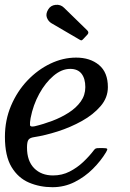

<svg xmlns="http://www.w3.org/2000/svg" viewBox="-32 -770 542 800"><path d="M-11.5 -200Q-11.5 -269.5 14 -329.5Q39.5 -389.5 82.2 -434.5Q125 -479.5 177.8 -504.8Q230.5 -530 285 -530Q343.5 -530 380.5 -499.2Q417.5 -468.5 417.5 -407Q417.5 -363 387.2 -327.8Q357 -292.5 309.5 -266Q262 -239.5 208.8 -222.5Q155.5 -205.5 109.5 -198.5Q92.5 -196 86.5 -187.5Q80.5 -179 80.5 -155Q80.5 -99.5 110.2 -69.2Q140 -39 189 -39Q226.5 -39 258.2 -55.2Q290 -71.5 315.5 -95.8Q341 -120 359 -144Q363.5 -150 367.5 -151.5Q371.5 -153 382.5 -153H397Q411.5 -153 414.2 -150.2Q417 -147.5 410 -136Q388.5 -100 355 -66.5Q321.5 -33 278.8 -11.5Q236 10 186.5 10Q134 10 88.8 -9.2Q43.5 -28.5 16 -74.2Q-11.5 -120 -11.5 -200ZM113 -244Q149 -252.5 186 -266.5Q223 -280.5 254.2 -300.5Q285.5 -320.5 304.5 -347Q323.5 -373.5 323.5 -407Q323.5 -442.5 307.8 -462.8Q292 -483 260.5 -483Q225 -483 191 -454.2Q157 -425.5 131.5 -379Q106 -332.5 95.5 -278Q92 -258 93 -249Q94 -240 113 -244ZM168.5 -730Q178.5 -747.5 199.5 -749.8Q220.5 -752 234.5 -738L331.5 -643.5Q340.5 -634.5 332 -625.5L315 -607.5Q311 -603 308.2 -602Q305.5 -601 300 -604.5L182 -673.5Q169.5 -681 163.5 -696.2Q157.5 -711.5 168.5 -730Z"/></svg>

Font: Besley
Style: Italic
Weight: 400
Italic angle: -13°
Designer: Owen Earl
Foundry: indestructible type*
Version: Version 4.000; ttfautohint (v1.8.4.7-5d5b)